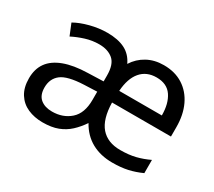

<svg xmlns="http://www.w3.org/2000/svg" viewBox="-108 -752 1081 968"><g transform="rotate(30 432.0 -268.0)"><path d="M603 -546Q668 -546 715 -516Q762 -486 787.5 -432Q813 -378 813 -306V-252H470Q472 -156 511.5 -110.5Q551 -65 625 -65Q675 -65 713 -74.5Q751 -84 789 -102V-25Q749 -7 710.5 1.5Q672 10 622 10Q553 10 501.5 -18.5Q450 -47 419 -103Q396 -69 368.5 -43.5Q341 -18 304.5 -4Q268 10 216 10Q168 10 129.5 -7Q91 -24 68.5 -59.5Q46 -95 46 -149Q46 -203 72.5 -240Q99 -277 153.5 -297.5Q208 -318 290 -320L380 -323V-357Q380 -422 349.5 -448Q319 -474 268 -474Q228 -474 189.5 -462Q151 -450 118 -433L91 -499Q126 -519 176 -532Q226 -545 275 -545Q337 -545 377.5 -524.5Q418 -504 439 -459Q465 -500 507 -523Q549 -546 603 -546ZM303 -259Q209 -255 173 -227Q137 -199 137 -148Q137 -103 162.5 -82Q188 -61 230 -61Q293 -61 335.5 -98.5Q378 -136 378 -214V-262ZM602 -474Q544 -474 510.5 -434.5Q477 -395 472 -321H720Q720 -390 691.5 -432Q663 -474 602 -474Z"/></g></svg>

Font: Noto Sans Cham
Style: Regular
Weight: 400
Designer: Monotype Design Team
Foundry: Monotype Imaging Inc.
Version: Version 2.002